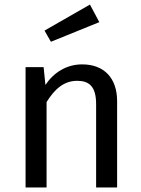

<svg xmlns="http://www.w3.org/2000/svg" viewBox="-20 -821 619 841"><path d="M340 -539C271 -539 215 -503 179 -449L171 -527H92V0H184V-374C219 -430 259 -467 318 -467C369 -467 401 -444 401 -365V0H493V-378C493 -478 437 -539 340 -539ZM415 -724 374 -801 175 -687 203 -638Z"/></svg>

Font: Fira Math
Style: Regular
Weight: 400
Designer: Xiangdong Zeng
Foundry: Xiangdong Zeng
Version: Version 0.3.4